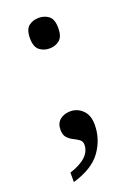

<svg xmlns="http://www.w3.org/2000/svg" viewBox="-136 -595 558 802"><g transform="rotate(-20 143.0 -193.5)"><path d="M48 112Q97 96 120 73.5Q143 51 143 22Q143 7 132 -1Q121 -9 106.5 -16Q92 -23 81 -35Q70 -47 70 -70Q70 -99 88.5 -114Q107 -129 135 -129Q166 -129 189 -106.5Q212 -84 212 -42Q212 22 174.5 75Q137 128 48 154ZM144 -405Q118 -405 99.5 -420Q81 -435 81 -473Q81 -512 99.5 -526.5Q118 -541 144 -541Q170 -541 188.5 -526.5Q207 -512 207 -473Q207 -435 188.5 -420Q170 -405 144 -405Z"/></g></svg>

Font: Noto Serif NP Hmong
Style: Regular
Weight: 400
Designer: Dalton Maag Ltd
Foundry: Dalton Maag Ltd
Version: Version 1.001